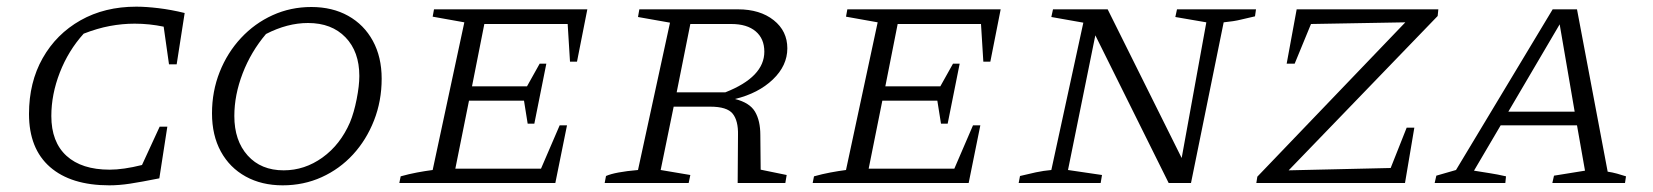

<svg xmlns="http://www.w3.org/2000/svg" viewBox="-20 -549 4960 576"><path d="M308 7Q193 7 130 -48Q67 -103 67 -207Q67 -302 108 -374.5Q149 -447 221.5 -488Q294 -529 389 -529Q418 -529 455.5 -524.5Q493 -520 534 -510L510 -356H487L471 -469Q428 -478 384 -478Q347 -478 309.5 -471Q272 -464 231 -448Q185 -397 159.5 -331.5Q134 -266 134 -201Q134 -123 179.5 -81.5Q225 -40 309 -40Q350 -40 406 -54L459 -169H482L458 -14Q403 -3 370 2Q337 7 308 7Z M828 7Q765 7 717 -19.5Q669 -46 642.5 -94.5Q616 -143 616 -209Q616 -275 639 -333Q662 -391 703 -435Q744 -479 798 -503.5Q852 -528 914 -528Q977 -528 1024.5 -501.5Q1072 -475 1098.5 -426.5Q1125 -378 1125 -313Q1125 -246 1102 -187.5Q1079 -129 1039 -85.5Q999 -42 945 -17.5Q891 7 828 7ZM831 -38Q894 -38 947.5 -76.5Q1001 -115 1030 -182Q1042 -211 1050 -251.5Q1058 -292 1058 -321Q1058 -394 1016.5 -437Q975 -480 904 -480Q842 -480 778 -447Q733 -394 708 -329Q683 -264 683 -201Q683 -127 723 -82.5Q763 -38 831 -38Z M1178 0 1182 -20Q1207 -27 1231 -31.5Q1255 -36 1278 -39L1373 -482L1278 -499L1282 -521H1742L1711 -364H1690L1683 -477H1433L1396 -290H1561L1599 -358H1619L1583 -178H1563L1552 -247H1387L1346 -43H1603L1659 -173H1681L1646 0Z M1794 0 1798 -21Q1825 -33 1894 -39L1990 -481L1894 -498L1898 -521H2194Q2260 -521 2301 -488.5Q2342 -456 2342 -404Q2342 -352 2298.5 -310.5Q2255 -269 2185 -252Q2229 -241 2245 -214Q2261 -187 2261 -144L2262 -40L2340 -24L2336 0H2193L2194 -144Q2195 -187 2178 -208Q2161 -229 2111 -229H2001L1962 -39L2051 -24L2046 0ZM2174 -477H2051L2010 -272H2156Q2273 -318 2273 -394Q2273 -433 2247 -455Q2221 -477 2174 -477Z M2418 0 2422 -20Q2447 -27 2471 -31.5Q2495 -36 2518 -39L2613 -482L2518 -499L2522 -521H2982L2951 -364H2930L2923 -477H2673L2636 -290H2801L2839 -358H2859L2823 -178H2803L2792 -247H2627L2586 -43H2843L2899 -173H2921L2886 0Z M3511 -521H3748L3745 -500Q3722 -495 3702 -490Q3682 -485 3651 -482L3553 0H3486L3266 -443L3184 -39L3286 -24L3282 0H3036L3040 -21Q3064 -27 3087.5 -32Q3111 -37 3134 -39L3230 -481L3134 -498L3139 -521H3303L3525 -75L3599 -482L3506 -498Z M4293 -501 3846 -38 4152 -45 4200 -166H4223L4195 0H3749L3752 -19L4196 -482L3913 -477L3864 -358H3840L3870 -521H4295Z M4803 -34Q4817 -32 4831.5 -28Q4846 -24 4858 -20L4855 0H4637L4642 -22L4735 -37L4711 -173H4482L4402 -37Q4426 -33 4449 -29.5Q4472 -26 4498 -20L4496 0H4284L4289 -22L4348 -39L4638 -521H4711ZM4505 -214H4704L4659 -476Z"/></svg>

Font: Piazzolla SC Light
Style: Italic
Weight: 300
Italic angle: -11.3°
Designer: Juan Pablo del Peral
Foundry: Huerta Tipografica
Version: Version 1.330